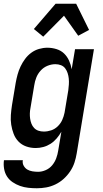

<svg xmlns="http://www.w3.org/2000/svg" viewBox="-32 -783 552 1026"><path d="M165 223Q142 223 119 220.5Q96 218 75 210.5Q54 203 35.5 190.5Q17 178 5.5 160Q-6 142 -10 119.5Q-14 97 -11 74L-10 73H90Q87 89 94.5 102.5Q102 116 114 123Q126 130 141 132.5Q156 135 172 135Q192 135 212.5 126Q233 117 247 100Q261 83 268.5 62.5Q276 42 279 22L296 -79Q285 -60 270.5 -43Q256 -26 238 -14.5Q220 -3 199.5 2.5Q179 8 159 8Q132 8 108 -0.5Q84 -9 67 -26.5Q50 -44 41 -67.5Q32 -91 28 -116.5Q24 -142 26 -168.5Q28 -195 32 -221L52 -341Q56 -363 62 -385Q68 -407 78 -428Q88 -449 102 -468Q116 -487 135 -501Q154 -515 176.5 -521.5Q199 -528 221 -528Q246 -528 270 -520.5Q294 -513 310.5 -497Q327 -481 337 -459Q347 -437 351 -413L369 -520H470L378 36Q374 61 366 85.5Q358 110 343 132.5Q328 155 308 173Q288 191 264 202.5Q240 214 215 218.5Q190 223 165 223ZM202 -80Q222 -80 241.5 -86.5Q261 -93 276.5 -108Q292 -123 300.5 -142Q309 -161 313 -181L333 -301Q335 -316 336 -332Q337 -348 335.5 -363Q334 -378 329.5 -392Q325 -406 316.5 -417.5Q308 -429 294 -434.5Q280 -440 264 -440Q243 -440 222 -431.5Q201 -423 185.5 -406Q170 -389 162 -368.5Q154 -348 151 -327L131 -207Q128 -192 127.5 -177.5Q127 -163 129 -149Q131 -135 136 -122Q141 -109 150.5 -99Q160 -89 173.5 -84.5Q187 -80 202 -80ZM199 -587 149 -628 265 -763H375L444 -623L386 -592L310 -699Z"/></svg>

Font: Iosevka Term Curly SmBd Obl
Style: Regular
Weight: 600
Italic angle: -9°
Designer: Belleve Invis
Foundry: Belleve Invis
Version: Version 32.3.0